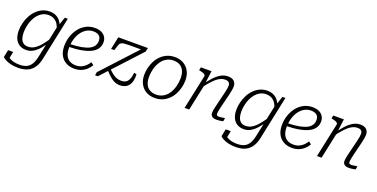

<svg xmlns="http://www.w3.org/2000/svg" viewBox="-38 -1335 4641 2362"><g transform="rotate(20 2282.5 -154.5)"><path d="M383 21 475 -414 480 -415 522 -538H561L442 27Q428 97 396.5 144Q365 191 314 214.5Q263 238 189 238Q137 238 95 228Q53 218 24.5 202.5Q-4 187 -17 172L3 75H69L47 186Q41 184 36.5 179Q32 174 29.5 167.5Q27 161 26.5 152.5Q26 144 28 136Q40 151 62 165Q84 179 116.5 187.5Q149 196 193 196Q251 196 288.5 177.5Q326 159 348.5 120Q371 81 383 21ZM507 -386 481 -351Q472 -396 452 -430Q432 -464 400.5 -482.5Q369 -501 325 -501Q282 -501 247.5 -482.5Q213 -464 186.5 -433Q160 -402 142.5 -362Q125 -322 116.5 -279Q108 -236 108 -194Q108 -150 119.5 -116.5Q131 -83 155 -65.5Q179 -48 216 -48Q260 -48 298.5 -71.5Q337 -95 373 -137.5Q409 -180 446 -235L454 -199Q418 -140 380 -96Q342 -52 300 -27Q258 -2 209 -2Q154 -2 117 -26.5Q80 -51 61.5 -94.5Q43 -138 43 -195Q43 -245 55.5 -295Q68 -345 91.5 -390.5Q115 -436 149.5 -471Q184 -506 228 -526.5Q272 -547 325 -547Q362 -547 392 -536Q422 -525 445 -504Q468 -483 483.5 -453Q499 -423 507 -386Z M844 12Q782 12 734.5 -14Q687 -40 660.5 -89.5Q634 -139 634 -210Q634 -276 654 -336.5Q674 -397 711 -444.5Q748 -492 800 -519.5Q852 -547 915 -547Q967 -547 1002 -530Q1037 -513 1055 -483.5Q1073 -454 1073 -416Q1073 -368 1048 -331Q1023 -294 973 -269.5Q923 -245 849 -232Q775 -219 677 -218L682 -255Q774 -257 837 -268.5Q900 -280 939 -300Q978 -320 995.5 -348.5Q1013 -377 1013 -415Q1013 -443 1001.5 -462Q990 -481 967.5 -491Q945 -501 913 -501Q864 -501 824 -477.5Q784 -454 755.5 -413.5Q727 -373 712 -319.5Q697 -266 697 -206Q697 -147 715.5 -108.5Q734 -70 768 -51.5Q802 -33 846 -33Q889 -33 920.5 -47Q952 -61 975.5 -84Q999 -107 1017 -136L1052 -109Q1032 -75 1001.5 -47Q971 -19 931.5 -3.5Q892 12 844 12Z M1439 12Q1409 12 1382 2Q1355 -8 1330 -26.5Q1305 -45 1280 -70Q1255 -95 1227 -124L1254 -147Q1286 -117 1314 -94Q1342 -71 1371.5 -58.5Q1401 -46 1437 -46Q1473 -46 1497 -60Q1521 -74 1535.5 -106.5Q1550 -139 1556 -194L1589 -185Q1592 -135 1582.5 -98Q1573 -61 1553 -36.5Q1533 -12 1504 0Q1475 12 1439 12ZM1150 0H1114L1121 -43L1545 -503L1559 -492H1387Q1345 -492 1318 -489Q1291 -486 1276.5 -476.5Q1262 -467 1256 -449L1230 -372H1188L1223 -537H1610L1600 -488Z M2084 -167Q2095 -192 2102 -219Q2109 -246 2112.5 -273Q2116 -300 2116 -325Q2116 -381 2098.5 -420Q2081 -459 2046.5 -480Q2012 -501 1959 -501Q1925 -501 1897 -490.5Q1869 -480 1846 -462Q1823 -444 1806 -419.5Q1789 -395 1776 -367Q1765 -342 1758 -315Q1751 -288 1747.5 -261.5Q1744 -235 1744 -209Q1744 -153 1761.5 -114Q1779 -75 1814 -54Q1849 -33 1901 -33Q1935 -33 1963 -43.5Q1991 -54 2014 -72Q2037 -90 2054.5 -114.5Q2072 -139 2084 -167ZM1680 -213Q1680 -261 1692 -309Q1704 -357 1727 -400Q1750 -443 1784.5 -476Q1819 -509 1863.5 -528Q1908 -547 1963 -547Q2029 -547 2078 -518Q2127 -489 2153.5 -438.5Q2180 -388 2180 -321Q2180 -272 2168 -224.5Q2156 -177 2133 -134Q2110 -91 2075.5 -58Q2041 -25 1996.5 -6.5Q1952 12 1897 12Q1831 12 1782 -16.5Q1733 -45 1706.5 -96Q1680 -147 1680 -213Z M2286 0H2346L2424 -367L2422 -376L2443 -537H2304L2295 -497L2305 -495Q2330 -490 2348 -483.5Q2366 -477 2375 -468Q2384 -459 2381 -446ZM2707 -182 2748 -349Q2755 -380 2759.5 -406Q2764 -432 2764 -454Q2764 -496 2737.5 -521.5Q2711 -547 2657 -547Q2607 -547 2562 -520.5Q2517 -494 2475 -447.5Q2433 -401 2391 -340L2402 -312Q2445 -370 2484 -411.5Q2523 -453 2560.5 -475Q2598 -497 2636 -497Q2672 -497 2687 -482Q2702 -467 2702 -442Q2702 -422 2698.5 -401.5Q2695 -381 2688 -351L2651 -199Q2642 -162 2636 -136.5Q2630 -111 2627 -92.5Q2624 -74 2624 -59Q2624 -38 2633.5 -24Q2643 -10 2660.5 -3.5Q2678 3 2700 3Q2717 3 2732.5 1.5Q2748 0 2762.5 -2.5Q2777 -5 2789 -8L2797 -51Q2787 -51 2774 -48.5Q2761 -46 2746.5 -44Q2732 -42 2716 -42Q2701 -42 2693.5 -48.5Q2686 -55 2686 -69Q2686 -78 2688 -93Q2690 -108 2695 -130Q2700 -152 2707 -182Z M3232 21 3324 -414 3329 -415 3371 -538H3410L3291 27Q3277 97 3245.5 144Q3214 191 3163 214.5Q3112 238 3038 238Q2986 238 2944 228Q2902 218 2873.5 202.5Q2845 187 2832 172L2852 75H2918L2896 186Q2890 184 2885.5 179Q2881 174 2878.5 167.5Q2876 161 2875.5 152.5Q2875 144 2877 136Q2889 151 2911 165Q2933 179 2965.5 187.5Q2998 196 3042 196Q3100 196 3137.5 177.5Q3175 159 3197.5 120Q3220 81 3232 21ZM3356 -386 3330 -351Q3321 -396 3301 -430Q3281 -464 3249.5 -482.5Q3218 -501 3174 -501Q3131 -501 3096.5 -482.5Q3062 -464 3035.5 -433Q3009 -402 2991.5 -362Q2974 -322 2965.5 -279Q2957 -236 2957 -194Q2957 -150 2968.5 -116.5Q2980 -83 3004 -65.5Q3028 -48 3065 -48Q3109 -48 3147.5 -71.5Q3186 -95 3222 -137.5Q3258 -180 3295 -235L3303 -199Q3267 -140 3229 -96Q3191 -52 3149 -27Q3107 -2 3058 -2Q3003 -2 2966 -26.5Q2929 -51 2910.5 -94.5Q2892 -138 2892 -195Q2892 -245 2904.5 -295Q2917 -345 2940.5 -390.5Q2964 -436 2998.5 -471Q3033 -506 3077 -526.5Q3121 -547 3174 -547Q3211 -547 3241 -536Q3271 -525 3294 -504Q3317 -483 3332.5 -453Q3348 -423 3356 -386Z M3693 12Q3631 12 3583.5 -14Q3536 -40 3509.5 -89.5Q3483 -139 3483 -210Q3483 -276 3503 -336.5Q3523 -397 3560 -444.5Q3597 -492 3649 -519.5Q3701 -547 3764 -547Q3816 -547 3851 -530Q3886 -513 3904 -483.5Q3922 -454 3922 -416Q3922 -368 3897 -331Q3872 -294 3822 -269.5Q3772 -245 3698 -232Q3624 -219 3526 -218L3531 -255Q3623 -257 3686 -268.5Q3749 -280 3788 -300Q3827 -320 3844.5 -348.5Q3862 -377 3862 -415Q3862 -443 3850.5 -462Q3839 -481 3816.5 -491Q3794 -501 3762 -501Q3713 -501 3673 -477.5Q3633 -454 3604.5 -413.5Q3576 -373 3561 -319.5Q3546 -266 3546 -206Q3546 -147 3564.5 -108.5Q3583 -70 3617 -51.5Q3651 -33 3695 -33Q3738 -33 3769.5 -47Q3801 -61 3824.5 -84Q3848 -107 3866 -136L3901 -109Q3881 -75 3850.5 -47Q3820 -19 3780.5 -3.5Q3741 12 3693 12Z M4019 0H4079L4157 -367L4155 -376L4176 -537H4037L4028 -497L4038 -495Q4063 -490 4081 -483.5Q4099 -477 4108 -468Q4117 -459 4114 -446ZM4440 -182 4481 -349Q4488 -380 4492.5 -406Q4497 -432 4497 -454Q4497 -496 4470.5 -521.5Q4444 -547 4390 -547Q4340 -547 4295 -520.5Q4250 -494 4208 -447.5Q4166 -401 4124 -340L4135 -312Q4178 -370 4217 -411.5Q4256 -453 4293.5 -475Q4331 -497 4369 -497Q4405 -497 4420 -482Q4435 -467 4435 -442Q4435 -422 4431.5 -401.5Q4428 -381 4421 -351L4384 -199Q4375 -162 4369 -136.5Q4363 -111 4360 -92.5Q4357 -74 4357 -59Q4357 -38 4366.5 -24Q4376 -10 4393.5 -3.5Q4411 3 4433 3Q4450 3 4465.5 1.5Q4481 0 4495.5 -2.5Q4510 -5 4522 -8L4530 -51Q4520 -51 4507 -48.5Q4494 -46 4479.5 -44Q4465 -42 4449 -42Q4434 -42 4426.5 -48.5Q4419 -55 4419 -69Q4419 -78 4421 -93Q4423 -108 4428 -130Q4433 -152 4440 -182Z"/></g></svg>

Font: Roboto Serif 20pt ExtraLight
Style: Italic
Weight: 250
Italic angle: -10°
Version: Version 1.007